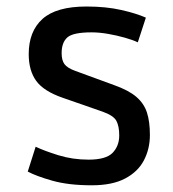

<svg xmlns="http://www.w3.org/2000/svg" viewBox="-20 -550 525 581"><path d="M64 -30.8 87.9 -106Q113.3 -93.8 156.5 -80.3Q199.7 -66.9 248 -66.9Q300.8 -66.9 320.8 -87.6Q340.8 -108.4 340.8 -140.1Q340.8 -168 332.3 -184.1Q323.7 -200.2 291 -211.9L170.4 -253.9Q112.3 -273.9 89.6 -305.2Q66.9 -336.4 66.9 -386.2Q66.9 -455.1 108.6 -492.7Q150.4 -530.3 241.7 -530.3Q300.8 -530.3 346.9 -519.8Q393.1 -509.3 421.4 -496.6L397 -421.9Q381.8 -429.2 357.7 -436Q333.5 -442.9 306.9 -447.5Q280.3 -452.1 257.3 -452.1Q201.2 -452.1 183.8 -436.8Q166.5 -421.4 166.5 -389.2Q166.5 -367.7 175 -356Q183.6 -344.2 208 -335.4L325.2 -292.5Q369.1 -276.9 392.3 -257.1Q415.5 -237.3 424.6 -209.7Q433.6 -182.1 433.6 -141.6Q433.6 -99.6 415.5 -64.9Q397.5 -30.3 358.6 -9.8Q319.8 10.7 257.8 10.7Q187.5 10.7 138.4 -3.2Q89.4 -17.1 64 -30.8Z"/></svg>

Font: Monda Medium
Style: Regular
Weight: 500
Designer: Vernon Adams
Foundry: Vernon Adams
Version: Version 2.200